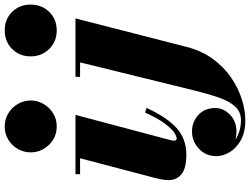

<svg xmlns="http://www.w3.org/2000/svg" viewBox="-143 -657 1060 814"><g transform="rotate(-90 387.0 -250.0)"><path d="M148 -650Q148 -679 162.2 -704Q176.5 -729 201.2 -744.5Q226 -760 257.5 -760Q289 -760 314 -744.5Q339 -729 353.5 -704Q368 -679 368 -650Q368 -621 353.5 -595.8Q339 -570.5 314 -555Q289 -539.5 257.5 -539.5Q226 -539.5 201.2 -555Q176.5 -570.5 162.2 -595.8Q148 -621 148 -650ZM336.5 -158.5Q296.5 -72 250.8 -31Q205 10 138.5 10Q80.5 10 55.5 -10.5Q30.5 -31 30.5 -65Q30.5 -84 34 -99Q37.5 -114 39.5 -122.5L123 -440.5H55.5V-460H307L200.5 -59.5Q199.5 -55.5 198.5 -50.8Q197.5 -46 197.5 -41.5Q197.5 -31 207 -31Q215.5 -31 231.2 -41Q247 -51 269 -79.8Q291 -108.5 317 -165ZM555 -650Q555 -697.5 586.5 -728.8Q618 -760 665 -760Q712.5 -760 743.5 -728.8Q774.5 -697.5 774.5 -650Q774.5 -603 743.5 -571.2Q712.5 -539.5 665 -539.5Q618 -539.5 586.5 -571.2Q555 -603 555 -650ZM716 -460 595 11.5Q578.5 76 543.8 123Q509 170 464.5 200.2Q420 230.5 373.2 245.2Q326.5 260 285 260Q232 260 198 240.2Q164 220.5 148 192.2Q132 164 132 138.5Q132 92.5 163.5 63.2Q195 34 236.5 34Q277.5 34 306.8 61Q336 88 336 133Q336 167 308 194.8Q280 222.5 236 222.5Q218.5 222.5 201.5 218Q238.5 241.5 284.5 241.5Q319.5 241.5 342 217.2Q364.5 193 380 148.5Q395.5 104 410.5 43.5L529.5 -440.5H468V-460Z"/></g></svg>

Font: Bodoni* 11pt Fatface
Style: Italic
Weight: 900
Italic angle: -13°
Version: Version 2.3